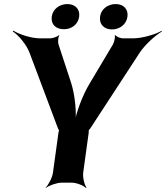

<svg xmlns="http://www.w3.org/2000/svg" viewBox="-20 -900 818 946"><path d="M331 -490 268 -682C265 -692 266 -717 272 -724L270 -727C264 -719 238 -711 227 -711H179C133 -711 74 -731 46 -749L43 -745C71 -727 111 -680 126 -639L265 -269C266 -267 271 -256 272 -257V-261C271 -260 268 -248 268 -246L241 -50C238 -26 219 11 205 24L206 26C221 14 260 0 284 0H333C357 0 392 14 403 26L406 24C396 11 387 -26 390 -50L417 -246C417 -248 418 -260 417 -261L415 -257C416 -256 425 -267 426 -269L668 -640C694 -680 747 -727 778 -745L776 -748C745 -730 680 -711 634 -711H586C574 -711 553 -719 549 -727L545 -724C549 -717 542 -692 537 -682L422 -489C386 -430 354 -342 347 -292H351C358 -342 350 -430 331 -490ZM295 -756C333 -756 365 -780 370 -818C375 -855 350 -880 312 -880C274 -880 240 -856 235 -818C230 -779 256 -756 295 -756ZM532 -755C570 -755 603 -780 608 -818C613 -855 588 -880 550 -880C512 -880 478 -856 473 -818C468 -780 493 -755 532 -755Z"/></svg>

Font: Asimov
Style: EdgeIt
Weight: 500
Designer: Google
Version: Version 2.000980: 2014